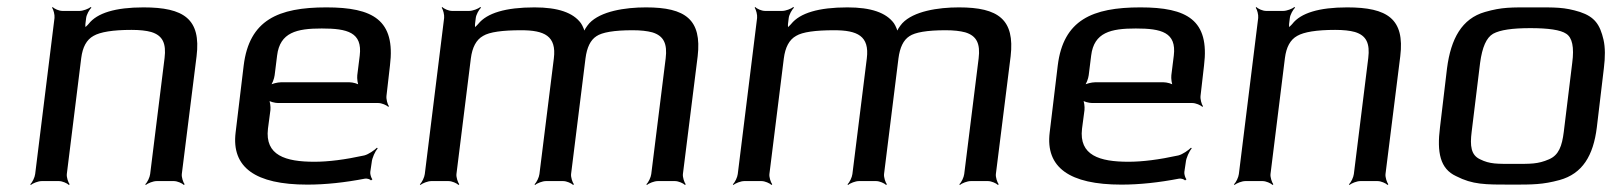

<svg xmlns="http://www.w3.org/2000/svg" viewBox="-20 -515 4604 546"><path d="M388 -494C308 -494 256 -478 232 -447C228 -442 221 -437 219 -433L223 -431C224 -435 222 -443 223 -448L225 -464C226 -473 234 -488 240 -493L238 -495C232 -490 216 -484 207 -484H157C148 -484 134 -490 130 -495L128 -493C132 -488 136 -473 135 -464L80 -20C79 -11 72 4 66 9L68 11C73 6 89 0 98 0H148C157 0 171 6 176 11L178 9C174 4 169 -11 170 -20L211 -350C215 -381 226 -402 246 -413C265 -424 301 -430 354 -430C377 -430 396 -428 410 -424C443 -414 453 -391 448 -350L407 -20C406 -11 399 4 393 9L395 11C400 6 416 0 425 0H475C484 0 498 6 503 11L505 9C501 4 496 -11 497 -20L539 -355C552 -461 503 -494 388 -494Z M908 -494C771 -494 689 -458 673 -329L650 -138C638 -39 706 10 854 10C906 10 961 4 1018 -7C1024 -8 1033 -5 1035 -2L1039 -5C1036 -8 1032 -20 1033 -26L1037 -53C1038 -66 1047 -85 1054 -93L1052 -95C1045 -88 1028 -76 1016 -73C961 -61 914 -55 874 -55C792 -55 733 -73 742 -149L749 -202C750 -211 748 -228 744 -233L741 -231C746 -226 762 -222 771 -222H1056C1065 -222 1080 -216 1084 -211L1086 -213C1082 -218 1078 -233 1079 -242L1089 -329C1105 -458 1041 -494 908 -494ZM895 -434C968 -434 1011 -423 1003 -357L996 -301C995 -292 997 -275 1001 -270L1003 -272C999 -277 983 -281 974 -281H779C770 -281 752 -277 746 -272L748 -270C754 -275 760 -292 761 -301L768 -357C776 -423 824 -434 895 -434Z M1817 -494C1757 -494 1688 -483 1656 -449C1649 -441 1639 -427 1639 -419L1644 -420C1643 -427 1637 -442 1632 -449C1610 -479 1567 -494 1500 -494C1418 -494 1365 -478 1340 -447C1336 -442 1329 -437 1327 -433L1330 -431C1332 -435 1330 -443 1331 -448L1333 -464C1334 -473 1342 -488 1348 -493L1346 -495C1340 -490 1324 -484 1315 -484H1265C1256 -484 1242 -490 1238 -495L1236 -493C1240 -488 1244 -473 1243 -464L1188 -20C1187 -11 1180 4 1174 9L1176 11C1181 6 1197 0 1206 0H1256C1265 0 1279 6 1284 11L1286 9C1282 4 1277 -11 1278 -20L1319 -349C1323 -380 1334 -402 1354 -413C1372 -424 1409 -429 1462 -429C1528 -429 1563 -413 1555 -349L1514 -20C1513 -11 1506 4 1500 9L1502 11C1507 6 1523 0 1532 0H1582C1591 0 1605 6 1610 11L1612 9C1608 4 1603 -11 1604 -20L1645 -349C1649 -380 1659 -401 1676 -412C1692 -423 1726 -429 1779 -429C1802 -429 1820 -427 1835 -423C1868 -413 1878 -390 1873 -349L1832 -20C1831 -11 1824 4 1818 9L1820 11C1825 6 1841 0 1850 0H1900C1909 0 1923 6 1928 11L1930 9C1926 4 1921 -11 1922 -20L1964 -355C1976 -459 1930 -494 1817 -494Z M2707 -494C2647 -494 2578 -483 2546 -449C2539 -441 2529 -427 2529 -419L2534 -420C2533 -427 2527 -442 2522 -449C2500 -479 2457 -494 2390 -494C2308 -494 2255 -478 2230 -447C2226 -442 2219 -437 2217 -433L2220 -431C2222 -435 2220 -443 2221 -448L2223 -464C2224 -473 2232 -488 2238 -493L2236 -495C2230 -490 2214 -484 2205 -484H2155C2146 -484 2132 -490 2128 -495L2126 -493C2130 -488 2134 -473 2133 -464L2078 -20C2077 -11 2070 4 2064 9L2066 11C2071 6 2087 0 2096 0H2146C2155 0 2169 6 2174 11L2176 9C2172 4 2167 -11 2168 -20L2209 -349C2213 -380 2224 -402 2244 -413C2262 -424 2299 -429 2352 -429C2418 -429 2453 -413 2445 -349L2404 -20C2403 -11 2396 4 2390 9L2392 11C2397 6 2413 0 2422 0H2472C2481 0 2495 6 2500 11L2502 9C2498 4 2493 -11 2494 -20L2535 -349C2539 -380 2549 -401 2566 -412C2582 -423 2616 -429 2669 -429C2692 -429 2710 -427 2725 -423C2758 -413 2768 -390 2763 -349L2722 -20C2721 -11 2714 4 2708 9L2710 11C2715 6 2731 0 2740 0H2790C2799 0 2813 6 2818 11L2820 9C2816 4 2811 -11 2812 -20L2854 -355C2866 -459 2820 -494 2707 -494Z M3223 -494C3086 -494 3004 -458 2988 -329L2965 -138C2953 -39 3021 10 3169 10C3221 10 3276 4 3333 -7C3339 -8 3348 -5 3350 -2L3354 -5C3351 -8 3347 -20 3348 -26L3352 -53C3353 -66 3362 -85 3369 -93L3367 -95C3360 -88 3343 -76 3331 -73C3276 -61 3229 -55 3189 -55C3107 -55 3048 -73 3057 -149L3064 -202C3065 -211 3063 -228 3059 -233L3056 -231C3061 -226 3077 -222 3086 -222H3371C3380 -222 3395 -216 3399 -211L3401 -213C3397 -218 3393 -233 3394 -242L3404 -329C3420 -458 3356 -494 3223 -494ZM3210 -434C3283 -434 3326 -423 3318 -357L3311 -301C3310 -292 3312 -275 3316 -270L3318 -272C3314 -277 3298 -281 3289 -281H3094C3085 -281 3067 -277 3061 -272L3063 -270C3069 -275 3075 -292 3076 -301L3083 -357C3091 -423 3139 -434 3210 -434Z M3811 -494C3731 -494 3679 -478 3655 -447C3651 -442 3644 -437 3642 -433L3646 -431C3647 -435 3645 -443 3646 -448L3648 -464C3649 -473 3657 -488 3663 -493L3661 -495C3655 -490 3639 -484 3630 -484H3580C3571 -484 3557 -490 3553 -495L3551 -493C3555 -488 3559 -473 3558 -464L3503 -20C3502 -11 3495 4 3489 9L3491 11C3496 6 3512 0 3521 0H3571C3580 0 3594 6 3599 11L3601 9C3597 4 3592 -11 3593 -20L3634 -350C3638 -381 3649 -402 3669 -413C3688 -424 3724 -430 3777 -430C3800 -430 3819 -428 3833 -424C3866 -414 3876 -391 3871 -350L3830 -20C3829 -11 3822 4 3816 9L3818 11C3823 6 3839 0 3848 0H3898C3907 0 3921 6 3926 11L3928 9C3924 4 3919 -11 3920 -20L3962 -355C3975 -461 3926 -494 3811 -494Z M4541 -321C4545 -353 4545 -380 4540 -402C4530 -445 4515 -467 4473 -481C4428 -495 4403 -494 4340 -494C4277 -494 4252 -495 4203 -481C4137 -462 4106 -405 4095 -321L4075 -153C4066 -82 4075 -35 4121 -14C4168 10 4202 10 4278 10C4339 10 4367 10 4415 -3C4480 -21 4511 -72 4521 -153L4541 -321ZM4427 -140C4422 -100 4413 -74 4385 -62C4353 -48 4332 -49 4285 -49C4238 -49 4217 -48 4189 -62C4163 -74 4160 -100 4165 -140L4189 -336C4195 -381 4207 -408 4226 -419C4246 -430 4281 -435 4332 -435C4383 -435 4418 -430 4434 -419C4451 -408 4457 -381 4451 -336L4427 -140Z"/></svg>

Font: Gamestation Storm Oblique 
Style: Italic
Weight: 400
Designer: Jonas Hecksher
Foundry: Jonas Hecksher, Playtypeª, e-types AS
Version: Version 1.003